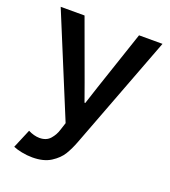

<svg xmlns="http://www.w3.org/2000/svg" viewBox="-134 -620 825 931"><g transform="rotate(20 278.5 -154.5)"><path d="M40 194.3 81.1 96.7Q95.2 104 110.6 108.2Q126 112.3 139.6 112.3Q175.3 112.3 194.8 89.8Q214.4 67.4 222.7 39.1L234.9 1.5L19.5 -520.5H142.6L253.9 -215.8L287.1 -123H291L321.3 -215.8L423.8 -520.5H544.9L322.3 66.4Q307.6 105.5 289.3 135.7Q271 166 234.1 189.5Q197.3 212.9 139.6 212.9Q111.8 212.9 84.2 207.3Q56.6 201.7 40 194.3Z"/></g></svg>

Font: Reddit Sans Fudge SemiBold
Style: Regular
Weight: 600
Designer: Stephen Hutchings
Foundry: Reddit
Version: Version 1.011